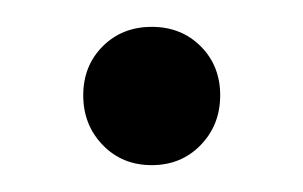

<svg xmlns="http://www.w3.org/2000/svg" viewBox="-20 -418 226 143"><path d="M93 -295Q71 -295 56.5 -310Q42 -325 42 -347Q42 -369 56.5 -383.5Q71 -398 93 -398Q115 -398 129.5 -383.5Q144 -369 144 -347Q144 -325 129.5 -310Q115 -295 93 -295Z"/></svg>

Font: DM Sans 16pt Light
Style: Regular
Weight: 300
Version: Version 4.004;gftools[0.9.30]